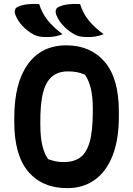

<svg xmlns="http://www.w3.org/2000/svg" viewBox="-20 -955 690 995"><path d="M395 -934Q410 -886 439.5 -849.5Q469 -813 517 -778Q494 -769 476 -766Q458 -763 436 -763Q413 -763 398 -765.5Q383 -768 367 -776Q335 -794 310.5 -819Q286 -844 273 -875Q260 -908 284 -919Q304 -929 332.5 -932.5Q361 -936 395 -934ZM183 -934Q198 -886 227.5 -849.5Q257 -813 304 -778Q282 -769 263.5 -766Q245 -763 223 -763Q200 -763 185 -765.5Q170 -768 154 -776Q122 -794 98 -819Q74 -844 61 -875Q48 -907 71 -919Q91 -929 119.5 -932.5Q148 -936 183 -934ZM324 -720Q449 -720 522.5 -634.5Q596 -549 596 -376V-354Q596 -229 562.5 -146Q529 -63 469 -21.5Q409 20 329 20Q199 20 126.5 -65.5Q54 -151 54 -323V-345Q54 -525 124.5 -622.5Q195 -720 324 -720ZM189 -313Q189 -240 200.5 -196.5Q212 -153 230 -130Q250 -123 268 -119Q286 -115 311 -115Q360 -115 393.5 -137.5Q427 -160 444 -217Q461 -274 461 -379V-393Q461 -511 420 -568Q396 -578 376.5 -581.5Q357 -585 331 -585Q258 -585 223.5 -527Q189 -469 189 -329Z"/></svg>

Font: Recursive Sn Csl St
Style: Bold
Weight: 700
Version: Version 1.079;hotconv 1.0.112;makeotfexe 2.5.65598; ttfautoh